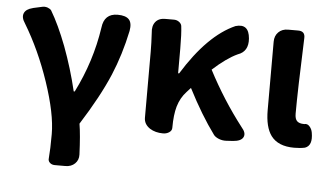

<svg xmlns="http://www.w3.org/2000/svg" viewBox="-52 -654 1619 941"><g transform="rotate(5 757.0 -183.5)"><path d="M248 201Q233 201 223.5 192Q214 183 216 170Q220 126 220 51Q220 -49 168 -203Q117 -354 42 -478Q23 -506 31.5 -527Q40 -548 73 -556L76 -557L117 -566Q131 -570 146 -565Q159 -560 164 -553Q204 -486 243 -384Q283 -277 309 -167H314Q392 -322 417 -490Q425 -560 491 -560Q531 -560 547 -542.5Q563 -525 556 -486Q531 -367 488 -265Q441 -154 351 -12Q360 42 364 139Q365 166 347 183.5Q329 201 300 201H289Z M1038 3Q1021 -4 1013 -14Q946 -105 880 -234L860 -212Q831 -181 818 -137Q806 -95 806 -33V-31Q806 -17 792 -8Q779 0 763 0Q725 0 698 -17Q668 -37 668 -69V-196V-393Q668 -435 665 -486Q661 -520 677 -540Q693 -560 725 -560H728H768Q782 -560 793 -552Q804 -544 806 -533Q811 -493 811 -423V-300H816Q937 -496 1071 -555Q1136 -574 1142 -500Q1147 -436 1094 -418Q1040 -393 973 -332Q1048 -188 1144 -64Q1168 -37 1158 -16.5Q1148 4 1108 7L1074 9Q1056 10 1038 3Z M1409 14Q1330 14 1295 -33Q1264 -75 1264 -159V-359V-495Q1264 -524 1282 -542Q1300 -560 1329 -560H1338H1379Q1414 -560 1412 -525Q1402 -267 1402 -153Q1402 -127 1413 -116.5Q1424 -106 1447 -106Q1448 -106 1449 -106Q1464 -110 1475 -97Q1486 -85 1489 -67Q1500 -4 1462 9Q1439 14 1409 14Z"/></g></svg>

Font: GenSenRounded2 TW B
Style: Regular
Weight: 700
Version: Version 2.000;PS 2;hotconv 16.6.51;makeotf.lib2.5.65220 DEVE